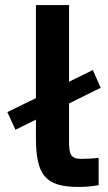

<svg xmlns="http://www.w3.org/2000/svg" viewBox="-20 -730 428 759"><path d="M301 -102C260 -102 253 -120 253 -170V-321L378 -383L347 -453L253 -407V-710H122V-342L9 -287L41 -217L122 -257V-189C122 -42 155 9 290 9C316 9 343 7 370 2V-106C348 -103 315 -102 301 -102Z"/></svg>

Font: LT Wave Alt Bold
Style: Regular
Weight: 700
Designer: Daniel Lyons
Version: Version 2.5 (Glyphs App)